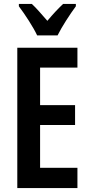

<svg xmlns="http://www.w3.org/2000/svg" viewBox="-20 -957 458 977"><path d="M169 -777H273C294 -820 337 -886 366 -925V-937H301C272 -909 252 -888 221 -851C192 -884 165 -916 142 -937H76V-925C107 -884 150 -818 169 -777ZM374 0V-103H184V-321H362V-422H184V-613H374V-714H68V0Z"/></svg>

Font: Noto Sans Devanagari ExtraCondensed SemiBold
Style: Regular
Weight: 600
Width: 2
Designer: Jelle Bosma - Monotype Design Team
Foundry: Monotype Imaging Inc.
Version: Version 2.004